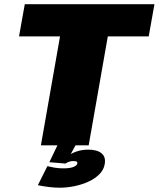

<svg xmlns="http://www.w3.org/2000/svg" viewBox="-20 -695 758 918"><path d="M175.5 0H404L495.5 -521H691L718.5 -675H98.5L71 -521H267ZM265 202.5Q300.5 202.5 336.5 195Q372.5 187.5 403.5 173.2Q434.5 159 455.2 138Q476 117 480.5 90.5Q487 56 465.8 38.2Q444.5 20.5 402.5 20.5Q370.5 20.5 344.5 29.8Q318.5 39 303.5 52.5L293.5 87Q298.5 82.5 309 78.8Q319.5 75 329.5 75Q341.5 75 346.2 77.5Q351 80 349.5 87Q348 96.5 331.2 103.2Q314.5 110 282.5 110Q260 110 240 106.5Q220 103 206.5 99.5L161 190.5Q187 196 214.2 199.2Q241.5 202.5 265 202.5ZM293.5 87 341 0H254.5L216 80.5Z"/></svg>

Font: Anybody Thin Black
Style: Italic
Weight: 900
Italic angle: -10°
Version: Version 1.113;gftools[0.9.25]